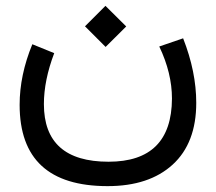

<svg xmlns="http://www.w3.org/2000/svg" viewBox="-20 -424 747 664"><path d="M273.9 -333 344.7 -403.8 416.5 -332.5 345.2 -261.7ZM530.8 -263.2 613.3 -291.5Q658.7 -175.8 658.7 -68.4Q658.7 70.8 577.1 145.3Q495.6 219.7 352.1 219.7Q47.9 219.7 47.9 -61.5Q47.9 -164.1 91.8 -271L167.5 -240.2Q131.8 -146 131.8 -64Q131.8 135.3 355.5 135.3Q573.7 135.3 574.7 -83Q574.7 -171.4 530.8 -263.2Z"/></svg>

Font: Vazir FD
Style: FD
Weight: 400
Foundry: Based on Dejavu fonts, by Saber Rastikerdar
Version: Version 26.0.0